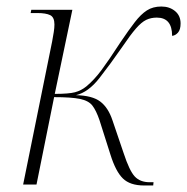

<svg xmlns="http://www.w3.org/2000/svg" viewBox="-20 -566 574 589"><path d="M422 3Q379 3 357 -18.5Q335 -40 319 -91L285 -198Q275 -227 263.5 -242Q252 -257 225.5 -262.5Q199 -268 146 -268L92 0H51L140 -439Q143 -455 145 -468Q147 -481 147 -491Q147 -513 134 -519.5Q121 -526 94 -526H74L76 -536H202L148 -278Q191 -278 210 -283Q229 -288 245 -301Q269 -321 291 -350.5Q313 -380 350 -437Q375 -474 393.5 -498Q412 -522 430.5 -534Q449 -546 475 -546Q500 -546 517 -532Q534 -518 534 -494Q534 -475 526 -466Q518 -457 508 -456Q508 -512 461 -512Q443 -512 428.5 -505Q414 -498 397 -478.5Q380 -459 355 -422Q319 -370 285 -326.5Q251 -283 213 -274Q263 -273 287.5 -254.5Q312 -236 325 -197L359 -97Q377 -42 393.5 -24.5Q410 -7 439 -7H451L450 3Z"/></svg>

Font: Noto Serif Display SemiCondensed ExtraLight
Style: Italic
Weight: 200
Width: 4
Italic angle: -12°
Designer: Monotype Design Team
Foundry: Monotype Imaging Inc.
Version: Version 2.009